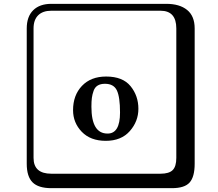

<svg xmlns="http://www.w3.org/2000/svg" viewBox="-20 -774 1140 1006"><path d="M362.8 -196.8Q362.8 -274.9 409.4 -324Q456.1 -373 536.1 -373Q623 -373 664.1 -322.5Q705.1 -272 705.1 -204.1Q705.1 -138.2 660.2 -87.2Q615.2 -36.1 534.2 -36.1Q454.1 -36.1 408.4 -83.5Q362.8 -130.9 362.8 -196.8ZM529.8 -335Q506.8 -335 491.9 -325.9Q477.1 -316.9 470.5 -298.3Q463.9 -279.8 461.4 -261.5Q459 -243.2 459 -214.8Q459 -73.7 543.9 -74.2Q608.9 -74.2 608.9 -184.1Q608.9 -266.1 592.3 -300.5Q575.7 -335 529.8 -335ZM249 -717.8Q204.1 -717.8 179.9 -693.8Q155.8 -669.9 155.8 -625V53.2Q155.8 136.2 249 136.2H820.8Q865.7 136.2 884.8 117.2Q903.8 98.1 903.8 53.2V-625Q903.8 -717.8 820.8 -717.8ZM1000 84Q1000 152.8 973.4 182.4Q946.8 211.9 880.9 211.9H249Q181.2 211.9 150.6 181.4Q120.1 150.9 120.1 84V-625Q120.1 -687 154.1 -720.5Q188 -753.9 249 -753.9H851.1Q920.9 -753.9 960.4 -721.9Q1000 -689.9 1000 -625Z"/></svg>

Font: Linux Biolinum Keyboard O
Style: Regular
Weight: 700
Designer: Philipp H. Poll
Foundry: Philipp H. Poll
Version: Version 0.6.1